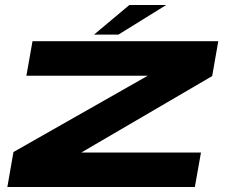

<svg xmlns="http://www.w3.org/2000/svg" viewBox="-20 -751 934 771"><path d="M9.5 0 34 -140.5 573.5 -447H86L110.5 -585.5H856.5L832 -445.5L306.5 -138.5H787L762.5 0ZM357.5 -612 499.5 -731H647.5L455.5 -612Z"/></svg>

Font: Anybody UltraExpanded Regular
Style: Bold Italic
Weight: 700
Width: 9
Italic angle: -10°
Designer: Tyler Finck
Foundry: Etcetera Type Company
Version: Version 1.010; ttfautohint (v1.8.3) -l 8 -r 50 -G 200 -x 14 